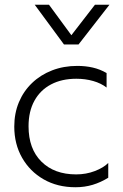

<svg xmlns="http://www.w3.org/2000/svg" viewBox="-20 -772 515 807"><path d="M297 15Q221.5 15 163.5 -18.2Q105.5 -51.5 72.8 -109Q40 -166.5 40 -240Q40 -296 59.5 -342.5Q79 -389 114.8 -423.2Q150.5 -457.5 199 -476.2Q247.5 -495 305 -495Q339.5 -495 370 -488Q400.5 -481 428 -465V-404Q405 -422 371.8 -431.5Q338.5 -441 301 -441Q239.5 -441 194.5 -417.2Q149.5 -393.5 124.8 -348.8Q100 -304 100 -241Q100 -146.5 154 -92.8Q208 -39 300 -39Q342 -39 378.5 -53Q415 -67 435 -87V-25Q403.5 -5.5 369.5 4.8Q335.5 15 297 15ZM249 -585 126 -752H186L280 -624L379 -752H440L310 -585Z"/></svg>

Font: Geologica-Sharp
Style: Regular
Weight: 100
Designer: Sindre Bremnes, Frode Helland
Foundry: Monokrom Skriftforlag AS
Version: Version 1.010;gftools[0.9.28]